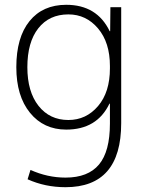

<svg xmlns="http://www.w3.org/2000/svg" viewBox="-20 -550 603 800"><path d="M265 -50Q339 -50 388.5 -108Q438 -166 438 -265V-275Q438 -373 388.5 -431.5Q339 -490 265 -490Q185 -490 139.5 -432Q94 -374 94 -270Q94 -168 140.5 -109Q187 -50 265 -50ZM48 -270Q48 -394 103 -462Q158 -530 256 -530Q384 -530 437 -420H439L440 -520H485V-37Q485 230 253 230Q168 230 95 197L107 158Q178 190 253 190Q347 190 392.5 135.5Q438 81 438 -35V-118H436Q384 -10 256 -10Q162 -10 105 -80Q48 -150 48 -270Z"/></svg>

Font: Mplus 1p Light
Style: Regular
Weight: 300
Version: Version 1.061